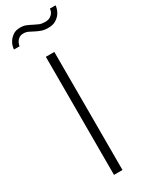

<svg xmlns="http://www.w3.org/2000/svg" viewBox="-268 -959 776 1000"><g transform="rotate(-30 119.5 -458.5)"><path d="M93 0V-710H144V0ZM179 -834Q157 -834 140 -840Q123 -846 109 -853.5Q95 -861 81.5 -867.5Q68 -874 53 -874Q36 -874 26 -867Q16 -860 11 -851.5Q6 -843 4 -835.5Q2 -828 2 -826H-32Q-32 -830 -29 -843.5Q-26 -857 -16.5 -871.5Q-7 -886 9.5 -897.5Q26 -909 53 -909Q73 -909 88.5 -902.5Q104 -896 118 -888.5Q132 -881 146.5 -875Q161 -869 180 -869Q200 -869 211.5 -876Q223 -883 228.5 -891.5Q234 -900 235.5 -907.5Q237 -915 237 -917H271Q271 -912 267.5 -898.5Q264 -885 254.5 -871Q245 -857 227 -845.5Q209 -834 179 -834Z"/></g></svg>

Font: Oxford Sans
Style: Regular
Weight: 300
Designer: Matt McInerney, Pablo Impallari, Rodrigo Fuenzalida
Foundry: Matt McInerney, Pablo Impallari, Rodrigo Fuenzalida
Version: Version 3.000g; ttfautohint (v1.5) -l 8 -r 28 -G 28 -x 14 -D